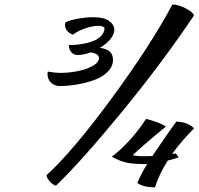

<svg xmlns="http://www.w3.org/2000/svg" viewBox="-20 -781 877 848"><path d="M836.9 -712.9Q694.3 -501 516.6 -284.7Q338.9 -68.4 227.1 39.1Q215.3 36.6 201.9 22.7Q188.5 8.8 185.1 -6.8Q300.3 -111.3 473.9 -347.7Q647.5 -584 741.2 -761.2Q765.6 -761.2 798.1 -745.1Q830.6 -729 836.9 -712.9ZM269 -682.1Q287.1 -691.9 325 -698.5Q362.8 -705.1 392.1 -705.1Q439 -705.1 461.9 -688.5Q484.9 -671.9 484.9 -648.9Q484.9 -629.9 467.8 -608.4Q450.7 -586.9 420.9 -569.8Q452.1 -565.4 465.6 -552.5Q479 -539.6 479 -517.1Q479 -487.3 455.6 -463.9Q432.1 -440.4 395.3 -427.2Q358.4 -414.1 318.1 -407.5Q277.8 -400.9 238.8 -400.9Q215.3 -404.3 202.6 -418.7Q189.9 -433.1 189.9 -454.1Q189.9 -454.6 190.4 -459.5Q190.9 -464.4 190.9 -464.8Q225.1 -459 244.1 -459Q281.2 -459 319.8 -466.1Q358.4 -473.1 387.7 -489Q417 -504.9 417 -524.9Q417 -543.5 380.9 -549.8Q348.1 -538.1 324.2 -538.1Q307.1 -538.1 295.7 -549.6Q284.2 -561 284.2 -582Q311 -582 336.7 -585.7Q362.3 -589.4 386.5 -597.7Q410.6 -606 425.8 -621.3Q440.9 -636.7 441.9 -657.2Q435.5 -667 415 -667Q389.6 -667 356.7 -655.8Q323.7 -644.5 301.8 -627.9Q267.1 -641.6 267.1 -671.9Q267.1 -678.2 269 -682.1ZM758.8 -244.1Q812.5 -241.2 836.9 -213.9Q781.7 -158.7 740.2 -101.1Q748 -103 754.9 -103Q765.1 -96.2 768.1 -85L721.2 -71.8Q685.5 -17.6 664.1 46.9Q607.9 44.9 586.9 26.9Q606.4 -19.5 629.9 -56.2Q571.3 -56.2 541 -62.3Q510.7 -68.4 474.1 -88.9Q560.1 -155.8 625 -255.9Q681.6 -242.2 712.9 -222.2Q599.6 -128.9 565.9 -95.2Q589.8 -90.8 611.8 -90.8Q638.7 -90.8 652.8 -91.8Q663.6 -107.4 685.5 -139.6Q707.5 -171.9 724.9 -196.8Q742.2 -221.7 758.8 -244.1Z"/></svg>

Font: Kaushan Script
Style: Regular
Weight: 400
Designer: Pablo Impallari
Foundry: Pablo Impallari
Version: Version 1.002